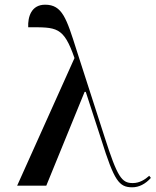

<svg xmlns="http://www.w3.org/2000/svg" viewBox="-20 -790 662 817"><path d="M53 0H177L340 -399H345L411 -196C466 -21 486 7 543 7C571 7 599 -7 622 -33L615 -42C597 -26 574 -11 545 -11C498 -11 480 -35 425 -207L306 -576C263 -712 245 -770 172 -770C113 -770 98 -718 100 -674C221 -674 250 -678 297 -543Z"/></svg>

Font: Noto Serif Display Medium
Style: Regular
Weight: 500
Designer: Monotype Design Team
Foundry: Monotype Imaging Inc.
Version: Version 2.009